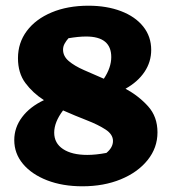

<svg xmlns="http://www.w3.org/2000/svg" viewBox="-20 -640 597 673"><path d="M269 13Q199 13 145 -8Q91 -29 60.5 -65.5Q30 -102 30 -149Q30 -193 57.5 -229.5Q85 -266 134 -289Q95 -314 69 -349Q43 -384 43 -436Q43 -490 74 -531.5Q105 -573 161 -596.5Q217 -620 290 -620Q354 -620 404 -601Q454 -582 482 -547Q510 -512 510 -465Q510 -423 486.5 -388Q463 -353 420 -329Q466 -304 499 -267.5Q532 -231 532 -176Q532 -122 497.5 -79Q463 -36 403.5 -11.5Q344 13 269 13ZM201 -466Q201 -443 221 -426Q241 -409 274 -394.5Q307 -380 344 -364Q370 -403 370 -440Q370 -512 282 -512Q268 -512 253 -510.5Q238 -509 220 -506Q212 -497 206.5 -487Q201 -477 201 -466ZM170 -175Q170 -138 201 -117.5Q232 -97 286 -97Q316 -97 353 -104Q376 -123 376 -146Q376 -169 350 -186Q324 -203 284 -218.5Q244 -234 201 -253Q170 -212 170 -175Z"/></svg>

Font: Piazzolla SC ExtraBold
Style: Regular
Weight: 800
Designer: Juan Pablo del Peral
Foundry: Huerta Tipografica
Version: Version 1.330